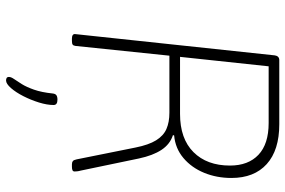

<svg xmlns="http://www.w3.org/2000/svg" viewBox="-178 -562 965 650"><g transform="rotate(90 305.0 -237.5)"><path d="M111 2Q103 2 99 -1Q95 -4 96 -10L168 -685Q169 -692 173 -696Q177 -700 184 -700H401Q489 -700 536 -657.5Q583 -615 583 -538Q583 -488 565.5 -445.5Q548 -403 515.5 -375.5Q483 -348 439 -344L438 -340Q469 -330 488 -301Q507 -272 517 -225L558 -28Q560 -21 560.5 -15.5Q561 -10 561 -7Q561 -2 557 0Q553 2 545 2H537Q530 2 526 -1Q522 -4 520 -14L480 -213Q471 -258 455.5 -283Q440 -308 417 -318Q394 -328 362 -328H169L136 -10Q135 -3 131.5 -0.5Q128 2 119 2ZM173 -364H366Q450 -364 495.5 -409.5Q541 -455 541 -533Q541 -595 504.5 -629.5Q468 -664 397 -664H205ZM253 225Q248 225 244.5 223Q241 221 241 215Q241 208 248 198Q255 188 265 172Q275 156 284 130.5Q293 105 297 67Q298 58 303 54.5Q308 51 318 51Q336 51 336 64Q336 86 327.5 113.5Q319 141 306 166.5Q293 192 278.5 208.5Q264 225 253 225Z"/></g></svg>

Font: Asap Thin
Style: Italic
Weight: 250
Italic angle: -6°
Designer: Pablo Cosgaya
Foundry: Omnibus-Type
Version: Version 3.001